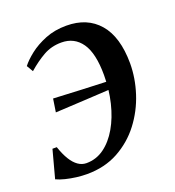

<svg xmlns="http://www.w3.org/2000/svg" viewBox="-105 -618 651 713"><g transform="rotate(-20 220.0 -262.0)"><path d="M234.5 -534Q317 -534 363.2 -480.2Q409.5 -426.5 410 -322Q410 -263.5 391 -204.8Q372 -146 335 -97.5Q298 -49 243.8 -19.2Q189.5 10.5 119.5 10.5Q100 10.5 78 7.8Q56 5 35.8 0Q15.5 -5 1 -12L30.5 -122H47.5Q58 -91 70.8 -70.2Q83.5 -49.5 98.8 -39Q114 -28.5 131.5 -28.5Q170 -28.5 201.5 -51.2Q233 -74 256 -113.8Q279 -153.5 291.5 -205Q304 -256.5 304 -313.5Q304 -400 275.5 -440.8Q247 -481.5 196 -481.5Q156.5 -481.5 124.8 -463.5Q93 -445.5 61 -417.5L46 -443Q60.5 -462 87.2 -483Q114 -504 151.2 -519Q188.5 -534 234.5 -534ZM88.5 -244.5 96.5 -296.5Q154.5 -293.5 206.8 -291.2Q259 -289 323 -286.5L319 -257Q258 -253.5 202.2 -250.5Q146.5 -247.5 88.5 -244.5Z"/></g></svg>

Font: Merriweather 96pt
Style: Italic
Weight: 400
Italic angle: -7.8°
Version: Version 2.101